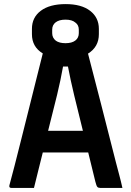

<svg xmlns="http://www.w3.org/2000/svg" viewBox="-20 -918 640 938"><path d="M146 0H35Q23 0 26 -13Q36 -48 51 -107.5Q66 -167 84.5 -240Q103 -313 122 -389.5Q141 -466 158.5 -535.5Q176 -605 189 -657Q136 -689 136 -751V-777Q136 -833 179.5 -865.5Q223 -898 301 -898Q378 -898 420.5 -865Q463 -832 463 -777V-751Q463 -689 410 -656Q440 -540 474.5 -406.5Q509 -273 546 -126Q554 -95 562.5 -63.5Q571 -32 578 0H469Q460 0 455.5 -5Q451 -10 446 -30Q437 -68 428 -103.5Q419 -139 411 -173H189Q179 -134 168.5 -91Q158 -48 146 0ZM300 -822Q269 -822 252 -809Q235 -796 235 -773V-756Q235 -733 253 -719Q270 -707 300 -707Q331 -707 348 -720Q365 -733 365 -756V-773Q365 -796 348 -808Q332 -822 300 -822ZM288 -593Q277 -530 259 -455Q241 -380 215 -279H385Q361 -375 342.5 -452Q324 -529 312 -593Z"/></svg>

Font: Recursive Mn Lnr St SmB
Style: Regular
Weight: 600
Monospace: yes
Version: Version 1.079;hotconv 1.0.112;makeotfexe 2.5.65598; ttfautoh